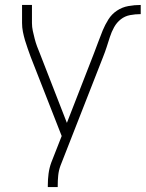

<svg xmlns="http://www.w3.org/2000/svg" viewBox="-20 -540 588 775"><path d="M173 215V208Q173 184 176 161Q179 138 187 116L229 9L104 -310Q98 -327 92 -343.5Q86 -360 81 -377Q76 -394 72.5 -411.5Q69 -429 69 -447V-520H109V-447Q109 -431 112.5 -415Q116 -399 120 -383.5Q124 -368 129.5 -353Q135 -338 141 -324L250 -44L359 -324Q368 -347 376.5 -370.5Q385 -394 394.5 -417Q404 -440 417.5 -461.5Q431 -483 452 -497Q473 -511 498 -515.5Q523 -520 548 -520V-483Q526 -483 505 -479Q484 -475 467.5 -462Q451 -449 440.5 -430Q430 -411 423.5 -390.5Q417 -370 410.5 -350Q404 -330 396 -310L224 129Q217 148 215 168Q213 188 213 208V215Z"/></svg>

Font: Iosevka Curly Extralight
Style: Regular
Weight: 200
Monospace: yes
Designer: Belleve Invis
Foundry: Belleve Invis
Version: Version 22.1.2; ttfautohint (v1.8.4)